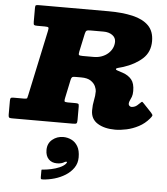

<svg xmlns="http://www.w3.org/2000/svg" viewBox="-99 -811 1085 1251"><g transform="rotate(5 443.5 -185.5)"><path d="M235.5 185.5Q235.5 223.5 255.8 245Q276 266.5 311 266.5Q326.5 266.5 338.5 263.2Q350.5 260 359.5 254Q369 249 374 251Q379 253 369.5 264.5Q356 279.5 331 290.2Q306 301 277.8 307Q249.5 313 226 315Q219.5 315.5 216.8 315.5Q214 315.5 214 322.5V365Q214 375.5 216.8 377.5Q219.5 379.5 229.5 379Q265.5 377 303.8 366Q342 355 374.8 334.5Q407.5 314 428 284.2Q448.5 254.5 448.5 215.5Q448.5 170 432.2 143Q416 116 390.5 104Q365 92 337.5 92Q296.5 92 266 117.2Q235.5 142.5 235.5 185.5ZM890 -77.5Q901 -90.5 903 -96.8Q905 -103 893.5 -115.5L841.5 -170.5Q831 -182 828 -181.2Q825 -180.5 815 -170.5Q797 -152 785 -147Q773 -142 763 -142Q755 -142 749 -147.5Q743 -153 743 -161Q743 -172 748.5 -182.8Q754 -193.5 759.5 -208.2Q765 -223 765 -246Q765 -296 744.2 -321Q723.5 -346 687 -358.5Q663.5 -367 652 -370Q640.5 -373 640.5 -378.5Q640.5 -384.5 652.2 -387.2Q664 -390 687 -397Q762.5 -421.5 810.8 -465.2Q859 -509 859 -580Q859 -645 821.8 -682Q784.5 -719 717 -734.5Q649.5 -750 559 -750H104Q89.5 -750 84.8 -747.5Q80 -745 80 -730.5V-638.5Q80 -622 84.5 -618.5Q89 -615 106 -615H154Q174.5 -615 178 -610.5Q181.5 -606 177.5 -588.5L86 -160.5Q83 -146 81 -140.5Q79 -135 60 -135H-7Q-22.5 -135 -26.2 -131Q-30 -127 -30 -112.5V-22.5Q-30 -8.5 -26 -4.2Q-22 0 -7.5 0H393Q411 0 415.5 -4.5Q420 -9 420 -27.5V-114.5Q420 -129.5 415 -132.2Q410 -135 395 -135H346Q326.5 -135 325 -141Q323.5 -147 326.5 -161.5L352 -282.5Q355 -296.5 360.2 -300.8Q365.5 -305 382 -305H419Q460.5 -305 482.8 -289.8Q505 -274.5 513.5 -255Q522 -235.5 522 -223Q522 -193 515.5 -163.8Q509 -134.5 509 -97Q509 -41 553.8 -13Q598.5 15 669 15Q703.5 15 743.8 6.2Q784 -2.5 822.5 -22.8Q861 -43 890 -77.5ZM417 -445Q395.5 -445 392.2 -449.8Q389 -454.5 392.5 -471.5L418 -590.5Q421.5 -606.5 427.8 -610.8Q434 -615 453 -615H539Q573.5 -615 596.2 -598.8Q619 -582.5 619 -556Q619 -533.5 609.5 -513.5Q600 -493.5 582.5 -478Q565 -462.5 541.2 -453.8Q517.5 -445 489 -445Z"/></g></svg>

Font: Besley Black
Style: Italic
Weight: 900
Italic angle: -13°
Designer: Owen Earl
Foundry: indestructible type*
Version: Version 2.001